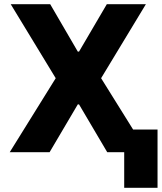

<svg xmlns="http://www.w3.org/2000/svg" viewBox="-20 -727 772 917"><path d="M351.6 -480.5H357.4L490.2 -707H676.8L462.9 -353.5L615.7 -108.4H732.4V169.9H573.2V0H492.2L357.4 -228.5H351.6L216.8 0H26.4L246.1 -353.5L31.2 -707H219.7Z"/></svg>

Font: Pretendard JP ExtraBold
Style: Regular
Weight: 800
Designer: Base glyphs from Inter by Rasmus Andersson; Hangeul glyphs from Noto Sans CJK(Source Han Sans) by Jang Soo-young and Kan
Foundry: Kil Hyung-jin
Version: Version 1.309